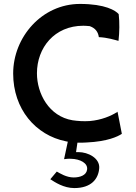

<svg xmlns="http://www.w3.org/2000/svg" viewBox="-20 -725 690 977"><path d="M573 -153C546 -136 497 -114 436 -109C405 -107 376 -109 349 -113C229 -133 168 -249 168 -352C168 -482 257 -594 404 -594C414 -594 425 -593 436 -592H437L439 -591C463 -582 479 -565 483 -536C527 -534 564 -522 583 -517C588 -562 589 -609 584 -653C569 -671 516 -705 387 -705C193 -705 47 -536 47 -351C47 -170 161 -37 315 -6L325 -4L306 85C315 84 327 82 342 83C387 84 429 105 423 139C419 167 387 178 355 178C318 178 285 157 269 148L236 187C259 202 304 232 358 232C444 232 481 186 485 130C488 80 429 49 379 49H367L374 1H383C396 1 408 1 421 0C527 -5 579 -30 600 -44L578 -157C578 -157 576 -154 575 -153Z"/></svg>

Font: Bluebird
Style: Li
Weight: 300
Designer: Jasper
Foundry: Cannot Into Space Fonts
Version: Version 0.98